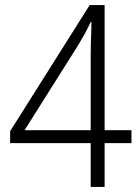

<svg xmlns="http://www.w3.org/2000/svg" viewBox="-20 -738 553 758"><path d="M499 -173H393V0H338V-173H20V-220L334 -718H393V-224H499ZM338 -518Q338 -540 338.5 -558Q339 -576 339.5 -591.5Q340 -607 340.5 -622Q341 -637 341 -651H338Q327 -627 315.5 -606Q304 -585 290 -562L77 -224H338Z"/></svg>

Font: Noto Sans Thai SemiCondensed Light
Style: Regular
Weight: 300
Width: 4
Designer: Monotype Design Team
Foundry: Monotype Imaging Inc.
Version: Version 2.001